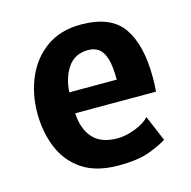

<svg xmlns="http://www.w3.org/2000/svg" viewBox="-83 -593 686 688"><g transform="rotate(-15 259.5 -248.5)"><path d="M276 13Q192 13 140.5 -22.2Q89 -57.5 65.5 -115.8Q42 -174 42 -243Q42 -315.5 68.8 -376.2Q95.5 -437 147.2 -473.5Q199 -510 274 -510Q386 -510 430.5 -445.2Q475 -380.5 475 -262Q475 -251.5 474.5 -235.5Q474 -219.5 473 -208H173Q176 -149 206.2 -115.5Q236.5 -82 297 -82Q328 -82 363.5 -95.8Q399 -109.5 416 -129L456 -34Q436 -20.5 392.8 -3.8Q349.5 13 276 13ZM172 -286H348Q348 -338.5 338.8 -366.2Q329.5 -394 313.5 -404.5Q297.5 -415 277 -415Q226 -415 200.5 -377.2Q175 -339.5 172 -286Z"/></g></svg>

Font: Alatsi
Style: Regular
Weight: 400
Designer: Spyros Zevelakis, Eben Sorkin
Foundry: www.sorkintype.com
Version: Version 1.008; ttfautohint (v1.8.4.7-5d5b)